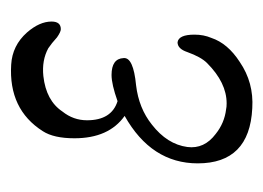

<svg xmlns="http://www.w3.org/2000/svg" viewBox="-86 -392 483 352"><g transform="rotate(-90 156.0 -215.5)"><path d="M279 -346Q274 -346 264 -353Q253 -363 244 -369Q222 -381 193 -378Q148 -373 128 -343Q112 -323 112 -298Q112 -253 147 -242Q178 -253 195 -253Q225 -253 226 -231Q228 -213 176 -208Q134 -203 104 -179Q68 -151 63 -114Q59 -83 87 -62Q107 -46 132 -43Q136 -42 143 -42Q181 -42 217 -78Q228 -89 237 -114Q243 -132 255 -132Q269 -130 269 -101Q269 -84 263 -70Q253 -40 219 -18Q181 8 134 5Q33 0 33 -95Q33 -180 120 -229Q79 -258 79 -321Q79 -359 92 -379Q132 -442 214 -437Q249 -435 273 -408Q293 -385 293 -363Q293 -346 279 -346Z"/></g></svg>

Font: GFS Baskerville
Style: Regular
Weight: 400
Designer: George Matthiopoulos
Foundry: George Matthiopoulos
Version: Version 1.0